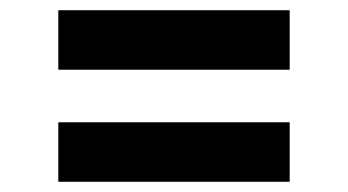

<svg xmlns="http://www.w3.org/2000/svg" viewBox="-20 -460 683 377"><path d="M548.8 -439.9V-323.1H94.5V-439.9ZM548.8 -219.9V-103.1H94.5V-219.9Z"/></svg>

Font: TikTok Sans Light
Style: Regular
Weight: 300
Version: Version 4.000